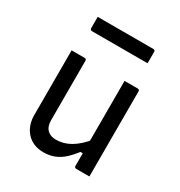

<svg xmlns="http://www.w3.org/2000/svg" viewBox="-179 -881 957 1018"><g transform="rotate(30 300.0 -372.0)"><path d="M173 -532Q177 -532 179 -530.5Q181 -529 182.5 -527Q184 -525 184 -521Q184 -476 184 -429.5Q184 -383 184 -336.5Q184 -290 184 -245Q184 -200 184 -157Q184 -119 203.5 -99.5Q223 -80 256 -80Q280 -80 302 -86Q324 -92 345.5 -104.5Q367 -117 388.5 -136.5Q410 -156 432 -183V-89H403Q380 -59 355 -36Q330 -13 300 -1Q270 11 233 11Q200 11 174 0Q148 -11 130 -31Q112 -51 102.5 -77.5Q93 -104 93 -136Q93 -181 93 -225.5Q93 -270 93 -315.5Q93 -361 93 -405Q93 -437 93 -468.5Q93 -500 93 -532Q113 -532 133 -532Q153 -532 173 -532ZM498 -532Q502 -532 504 -530.5Q506 -529 507.5 -527Q509 -525 509 -521Q509 -451 509 -380.5Q509 -310 509 -239.5Q509 -169 509 -99Q509 -78 509 -59.5Q509 -41 509 -25.5Q509 -10 509 0Q495 0 481.5 0Q468 0 454.5 0Q441 0 428 0Q425 0 422.5 -1.5Q420 -3 418.5 -5Q417 -7 417 -11Q417 -98 417 -185Q417 -272 417 -359Q417 -446 417 -532Q432 -532 445 -532Q458 -532 471.5 -532Q485 -532 498 -532ZM124 -755H465Q470 -755 473 -752Q476 -749 476 -744Q476 -732 476 -720.5Q476 -709 476 -698Q476 -687 476 -674H135Q132 -674 129.5 -675.5Q127 -677 125.5 -679.5Q124 -682 124 -685Q124 -698 124 -709Q124 -720 124 -731.5Q124 -743 124 -755Z"/></g></svg>

Font: Recursive Monospace
Style: Regular
Weight: 400
Version: Version 1.047